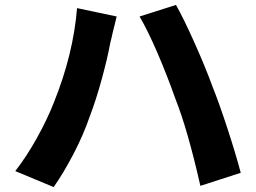

<svg xmlns="http://www.w3.org/2000/svg" viewBox="-20 -749 1040 780"><path d="M293 -716 454 -682Q441 -631 437 -613Q433 -593 428 -575Q417 -514 393.5 -428Q370 -342 345 -277Q319 -201 278.5 -123.5Q238 -46 198 11L42 -54Q88 -113 130 -188.5Q172 -264 199 -333Q278 -529 293 -716ZM547 -682 695 -729Q727 -672 771 -573.5Q815 -475 843 -398Q870 -331 904 -227Q938 -123 958 -47L794 6Q742 -224 692 -349Q660 -440 620.5 -532Q581 -624 547 -682Z"/></svg>

Font: Merged Yaku Han JP ExtraBold
Style: Regular
Weight: 800
Designer: Ryoko NISHIZUKA 西塚涼子 (kana, bopomofo & ideographs); Paul D. Hunt (Latin, Greek & Cyrillic); Sandoll Communications 산돌커뮤니
Foundry: Adobe
Version: Version 2.004